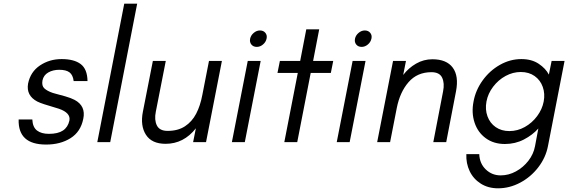

<svg xmlns="http://www.w3.org/2000/svg" viewBox="-20 -770 3078 1040"><path d="M81 -123H155Q157 -81 180.5 -63Q204 -45 245 -45Q294 -45 321 -63Q348 -81 356 -117Q360 -138 345.5 -154Q331 -170 299 -181Q281 -187 263 -192Q242 -198 219 -205.5Q196 -213 182 -220Q121 -252 132 -317Q145 -381 196.5 -415.5Q248 -450 314 -450Q381 -450 417 -423Q453 -396 454 -331H379Q375 -364 356.5 -378Q338 -392 301 -392Q267 -392 241.5 -377.5Q216 -363 210 -334Q205 -305 220.5 -291Q236 -277 265 -267L279 -263Q303 -257 334 -248Q365 -239 384 -229Q446 -196 431 -126Q417 -56 362 -21.5Q307 13 230 13Q153 13 116 -21Q79 -55 81 -123Z M653 -750H723L577 0H507Z M754 -165 808 -440H878L824 -165Q815 -121 829.5 -91Q844 -61 888 -61Q944 -61 982 -86Q1020 -111 1042.5 -154Q1065 -197 1076 -256L1112 -440H1182L1096 0H1026L1041 -75Q1008 -33 967 -12Q926 9 877 9Q802 9 770.5 -40Q739 -89 754 -165Z M1322 -440H1392L1306 0H1236ZM1335 -561Q1339 -579 1354.5 -592Q1370 -605 1388 -605Q1407 -605 1417.5 -592Q1428 -579 1424 -561Q1420 -542 1404.5 -529Q1389 -516 1371 -516Q1352 -516 1341.5 -529Q1331 -542 1335 -561Z M1593 -375H1483L1496 -440H1606L1639 -611H1709L1676 -440H1785L1772 -375H1663L1590 0H1520Z M1890 -440H1960L1874 0H1804ZM1903 -561Q1907 -579 1922.5 -592Q1938 -605 1956 -605Q1975 -605 1985.5 -592Q1996 -579 1992 -561Q1988 -542 1972.5 -529Q1957 -516 1939 -516Q1920 -516 1909.5 -529Q1899 -542 1903 -561Z M2109 -440H2179L2164 -364Q2193 -402 2234 -425.5Q2275 -449 2322 -449Q2399 -449 2432.5 -403.5Q2466 -358 2450 -275L2397 0H2327L2380 -275Q2389 -319 2375 -349Q2361 -379 2317 -379Q2240 -379 2193 -325Q2146 -271 2129 -184L2093 0H2023Z M2506 65H2576Q2578 116 2611.5 148Q2645 180 2692 180Q2735 180 2774.5 158.5Q2814 137 2842 101Q2870 65 2878 22L2896 -74Q2865 -39 2818 -14.5Q2771 10 2715 10Q2654 10 2611 -21.5Q2568 -53 2550.5 -106Q2533 -159 2545 -220Q2556 -281 2594 -334Q2632 -387 2687.5 -418.5Q2743 -450 2804 -450Q2860 -450 2898 -424.5Q2936 -399 2953 -366L2968 -440H3038L2948 22Q2936 84 2895.5 136.5Q2855 189 2797.5 219.5Q2740 250 2678 250Q2624 250 2584 224.5Q2544 199 2524 157Q2504 115 2506 65ZM2925 -220Q2933 -262 2920 -299Q2907 -336 2876 -358Q2845 -380 2801 -380Q2758 -380 2718.5 -358.5Q2679 -337 2651 -300Q2623 -263 2615 -220Q2607 -177 2620.5 -140Q2634 -103 2665 -81.5Q2696 -60 2739 -60Q2783 -60 2822.5 -82Q2862 -104 2889.5 -141Q2917 -178 2925 -220Z"/></svg>

Font: Teachers[wght] Italic
Style: Regular
Weight: 400
Designer: Alfredo Marco Pradil & Chank Diesel
Version: Version 1.000;Glyphs 3.1.2 (3151)